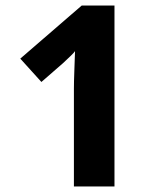

<svg xmlns="http://www.w3.org/2000/svg" viewBox="-20 -764 575 691"><path d="M392 -93H246V-445Q246 -468 247.5 -508Q249 -548 250 -580Q248 -576 233 -561.5Q218 -547 206 -536L129 -469L53 -553L274 -744H392Z"/></svg>

Font: Noto Sans Telugu UI SemiCondensed
Style: Bold
Weight: 700
Width: 4
Designer: Jelle Bosma - Monotype Design Team
Foundry: Monotype Imaging Inc.
Version: Version 2.005; ttfautohint (v1.8.4.7-5d5b)